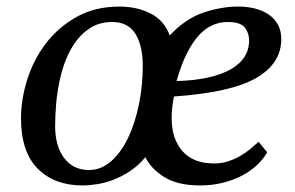

<svg xmlns="http://www.w3.org/2000/svg" viewBox="-20 -555 898 585"><path d="M322 -488C354 -488 377.5 -476 392.5 -452C407.5 -428 415 -395.3 415 -354C415 -314.7 411.2 -276 403.5 -238C395.8 -200 385 -166.2 371 -136.5C357 -106.8 339.8 -82.8 319.5 -64.5C299.2 -46.2 276.3 -37 251 -37C219 -37 193.8 -49.2 175.5 -73.5C157.2 -97.8 148 -130.3 148 -171C148 -191.7 149 -213.8 151 -237.5C153 -261.2 156.5 -284.8 161.5 -308.5C166.5 -332.2 173.3 -354.7 182 -376C190.7 -397.3 201.5 -416.3 214.5 -433C227.5 -449.7 242.8 -463 260.5 -473C278.2 -483 298.7 -488 322 -488ZM423 -76C434.3 -52.7 453.5 -32.5 480.5 -15.5C507.5 1.5 544 10 590 10C614 10 636.8 7.3 658.5 2C680.2 -3.3 699.8 -10.7 717.5 -20C735.2 -29.3 750.5 -40.2 763.5 -52.5C776.5 -64.8 786.7 -77.7 794 -91L768 -123C760 -115.7 751.3 -108.2 742 -100.5C732.7 -92.8 722.2 -85.7 710.5 -79C698.8 -72.3 686.5 -67 673.5 -63C660.5 -59 646.7 -57 632 -57C590 -57 558 -69.5 536 -94.5C514 -119.5 503 -153 503 -195C503 -216.3 505.3 -238.3 510 -261C625.3 -269 708.7 -287.7 760 -317C811.3 -346.3 837 -386 837 -436C837 -452.7 833.7 -467.2 827 -479.5C820.3 -491.8 811 -502.2 799 -510.5C787 -518.8 773 -525 757 -529C741 -533 724 -535 706 -535C671.3 -535 635.8 -528.8 599.5 -516.5C563.2 -504.2 529 -481 497 -447C486.3 -477 467.2 -499.2 439.5 -513.5C411.8 -527.8 380 -535 344 -535C294 -535 250.2 -524.3 212.5 -503C174.8 -481.7 143.5 -454.3 118.5 -421C93.5 -387.7 74.8 -351 62.5 -311C50.2 -271 44 -232.3 44 -195C44 -126.3 61 -75 95 -41C129 -7 174.3 10 231 10C245 10 260.3 8.7 277 6C293.7 3.3 310.5 -1.3 327.5 -8C344.5 -14.7 361.2 -23.5 377.5 -34.5C393.8 -45.5 409 -59.3 423 -76ZM673 -488C699.7 -488 717.3 -482.3 726 -471C734.7 -459.7 739 -446.7 739 -432C739 -394 719.8 -364.3 681.5 -343C643.2 -321.7 588.7 -310 518 -308C527.3 -341.3 537.8 -369.5 549.5 -392.5C561.2 -415.5 573.5 -434 586.5 -448C599.5 -462 613.3 -472.2 628 -478.5C642.7 -484.8 657.7 -488 673 -488Z"/></svg>

Font: PT Serif Caption
Style: Italic
Weight: 400
Italic angle: -12°
Designer: A.Korolkova, O.Umpeleva, V.Yefimov
Foundry: ParaType Ltd
Version: Version 1.000W OFL